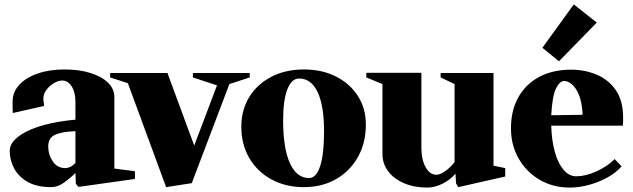

<svg xmlns="http://www.w3.org/2000/svg" viewBox="-20 -830 2860 868"><path d="M212 16Q146 16 104.5 -8Q63 -32 43.5 -69.5Q24 -107 24 -147Q24 -176 48.5 -200Q73 -224 115 -242.5Q157 -261 210.5 -272.5Q264 -284 321 -289V-371Q321 -413 304 -439.5Q287 -466 261 -466Q244 -466 223.5 -454Q203 -442 189 -422.5Q175 -403 176 -381Q178 -368 178.5 -359.5Q179 -351 179 -351L38 -319Q37 -327 37 -341.5Q37 -356 37 -371Q37 -414 67 -446.5Q97 -479 150 -497.5Q203 -516 272 -516Q338 -516 389 -500Q440 -484 468.5 -456Q497 -428 497 -391V-68L590 -56V-21L335 15L323 1L321 -48Q298 -25 269.5 -4.5Q241 16 212 16ZM276 -70Q285 -70 296.5 -75Q308 -80 321 -93V-237Q261 -235 229.5 -221Q198 -207 198 -168Q198 -131 218.5 -100.5Q239 -70 276 -70Z M731 16 558 -454 478 -480V-500H737L858 -172L961 -444L852 -480V-500H1109V-480L1017 -450L847 -2Z M1354 16Q1271 16 1207 -19Q1143 -54 1107 -115.5Q1071 -177 1071 -257Q1071 -333 1107 -391.5Q1143 -450 1207 -483Q1271 -516 1354 -516Q1436 -516 1499 -484Q1562 -452 1598 -396Q1634 -340 1634 -267Q1634 -184 1598 -120Q1562 -56 1499 -20Q1436 16 1354 16ZM1377 -25Q1410 -25 1427.5 -79.5Q1445 -134 1445 -236Q1445 -352 1416 -413.5Q1387 -475 1332 -475Q1298 -475 1279 -426Q1260 -377 1260 -285Q1260 -160 1290.5 -92.5Q1321 -25 1377 -25Z M1912 18Q1853 18 1807 -1.5Q1761 -21 1735 -55.5Q1709 -90 1709 -134V-450L1636 -480V-501H1885V-162Q1885 -109 1904 -74.5Q1923 -40 1953 -40Q1970 -40 1993 -56.5Q2016 -73 2035 -97V-450L1972 -480V-500H2211V-81L2264 -70V-32L2052 16L2042 0L2039 -45Q2017 -18 1981.5 0Q1946 18 1912 18Z M2555 18Q2481 18 2421 -16.5Q2361 -51 2325.5 -112Q2290 -173 2290 -250Q2290 -330 2323 -389.5Q2356 -449 2417 -482Q2478 -515 2563 -515Q2624 -515 2677.5 -492.5Q2731 -470 2764 -422.5Q2797 -375 2797 -298Q2797 -291 2797 -280.5Q2797 -270 2796 -262H2472Q2474 -194 2488.5 -142.5Q2503 -91 2528 -62Q2553 -33 2585 -33Q2627 -33 2676 -55Q2725 -77 2759 -111L2790 -78Q2766 -50 2727.5 -28.5Q2689 -7 2644 5.5Q2599 18 2555 18ZM2531 -464Q2511 -464 2494 -431Q2477 -398 2472 -309L2614 -311Q2611 -370 2596.5 -403Q2582 -436 2564 -450Q2546 -464 2531 -464ZM2507 -553 2432 -614 2574 -810 2678 -728Z"/></svg>

Font: Wittgenstein Black
Style: Regular
Weight: 900
Designer: Jörg Drees
Foundry: Jörg Drees
Version: Version 1.303; ttfautohint (v1.8.4.7-5d5b)